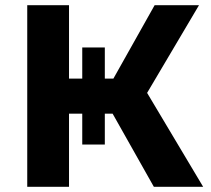

<svg xmlns="http://www.w3.org/2000/svg" viewBox="-20 -720 815 740"><path d="M414 -282H384V-163H297V-282H246V0H85V-700H246V-417H297V-537H384V-417H417L576 -700H747L547 -362L763 0H573Z"/></svg>

Font: CMG Sans
Style: Bold
Weight: 700
Designer: Julieta Ulanovsky
Foundry: Julieta Ulanovsky
Version: Version 7.200